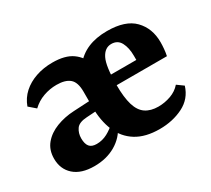

<svg xmlns="http://www.w3.org/2000/svg" viewBox="-94 -594 841 764"><g transform="rotate(-30 326.0 -211.5)"><path d="M448 10Q383 10 341 -16Q299 -42 279 -89.5Q259 -137 259 -201Q259 -305 309 -369Q359 -433 460 -433Q544 -433 583.5 -392.5Q623 -352 623 -288Q623 -274 621.5 -257.5Q620 -241 617 -227H343V-275H504Q504 -280 504 -284.5Q504 -289 504 -294Q504 -331 491 -355.5Q478 -380 449 -380Q419 -380 402.5 -347Q386 -314 386 -228Q386 -171 396.5 -136Q407 -101 430 -85.5Q453 -70 488 -70Q517 -70 545 -80Q573 -90 591 -111L620 -90Q604 -38 556 -14Q508 10 448 10ZM259 -190V-271Q259 -314 239 -331Q219 -348 179 -348Q148 -348 118.5 -337.5Q89 -327 66 -305L36 -331Q48 -364 73 -386.5Q98 -409 133 -421Q168 -433 209 -433Q267 -433 299.5 -410Q332 -387 346.5 -345.5Q361 -304 364 -247ZM149 8Q89 8 56.5 -21Q24 -50 24 -98Q24 -138 46.5 -165Q69 -192 106.5 -206.5Q144 -221 187 -223L281 -228V-180L219 -176Q183 -174 170.5 -156Q158 -138 158 -114Q158 -89 168 -76.5Q178 -64 201 -64Q227 -64 250.5 -76.5Q274 -89 294 -109L309 -84Q289 -41 247 -16.5Q205 8 149 8Z"/></g></svg>

Font: Yrsa
Style: Regular
Weight: 400
Designer: Anna Giedrys (Yrsa+Rasa design), David Brezina (Yrsa art-direction, Rasa art-direction, design)
Foundry: Rosetta Type Foundry
Version: Version 2.004